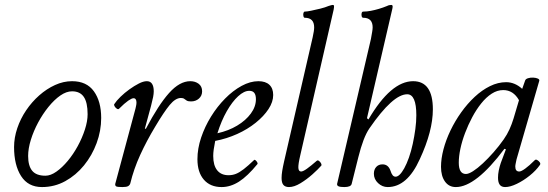

<svg xmlns="http://www.w3.org/2000/svg" viewBox="-20 -745 2219 778"><path d="M150 13Q94 13 65.5 -31.5Q37 -76 37 -149Q37 -187 50 -225.5Q63 -264 86 -298Q109 -332 139 -358.5Q169 -385 203 -400.5Q237 -416 272 -416Q331 -416 360.5 -375Q390 -334 390 -267Q390 -215 371.5 -165Q353 -115 320.5 -75Q288 -35 244.5 -11Q201 13 150 13ZM164 -33Q185 -33 208.5 -49.5Q232 -66 254.5 -93Q277 -120 295 -153Q313 -186 324 -220Q335 -254 335 -282Q335 -330 319.5 -352.5Q304 -375 272 -375Q249 -375 224.5 -358Q200 -341 176.5 -312Q153 -283 134.5 -248.5Q116 -214 105 -178.5Q94 -143 94 -113Q94 -73 110.5 -53Q127 -33 164 -33Z M476 13Q455 13 450.5 10Q446 7 447 0L529 -305Q530 -310 531.5 -316.5Q533 -323 533 -330Q533 -338 530 -342.5Q527 -347 521 -347Q514 -347 499.5 -337Q485 -327 462 -304Q459 -301 453.5 -304.5Q448 -308 444.5 -314Q441 -320 443 -323Q452 -337 468.5 -353Q485 -369 504.5 -383Q524 -397 542.5 -406.5Q561 -416 575 -416Q589 -416 596 -405.5Q603 -395 603 -375Q603 -365 600.5 -352Q598 -339 592 -316L567 -224L571 -223Q622 -320 665 -368Q708 -416 751 -416Q771 -416 785 -405.5Q799 -395 799 -375Q799 -357 786 -345.5Q773 -334 754 -334Q742 -334 736.5 -337.5Q731 -341 726.5 -344.5Q722 -348 713 -348Q691 -348 667.5 -319.5Q644 -291 609 -232Q574 -174 548 -117Q522 -60 508 -2Q506 5 499.5 9Q493 13 476 13Z M878 13Q832 13 806 -17Q780 -47 780 -100Q780 -143 795 -187.5Q810 -232 835 -272.5Q860 -313 892 -345.5Q924 -378 959 -397Q994 -416 1027 -416Q1056 -416 1071.5 -401.5Q1087 -387 1087 -360Q1087 -332 1068 -303Q1049 -274 1016 -247.5Q983 -221 941 -202Q899 -183 852 -174Q848 -154 846 -139.5Q844 -125 844 -113Q844 -75 860 -55Q876 -35 906 -35Q922 -35 936 -40.5Q950 -46 967.5 -59.5Q985 -73 1009 -96Q1011 -99 1015 -96Q1019 -93 1022 -88Q1025 -83 1023 -80Q983 -31 948.5 -9Q914 13 878 13ZM861 -205Q906 -215 941 -236Q976 -257 996.5 -285Q1017 -313 1017 -343Q1017 -360 1010.5 -368.5Q1004 -377 990 -377Q969 -377 945 -355Q921 -333 899 -294.5Q877 -256 861 -205Z M1151 13Q1136 13 1128.5 4.5Q1121 -4 1121 -24Q1121 -36 1123.5 -52Q1126 -68 1131 -90L1247 -594Q1250 -608 1251.5 -617.5Q1253 -627 1253 -634Q1253 -673 1215 -673Q1211 -673 1209.5 -679.5Q1208 -686 1209.5 -692Q1211 -698 1215 -698Q1223 -698 1240.5 -701.5Q1258 -705 1278 -710Q1298 -715 1312 -721Q1318 -723 1322.5 -724Q1327 -725 1328 -725Q1333 -725 1333.5 -721Q1334 -717 1332 -706L1197 -117Q1188 -79 1189 -64.5Q1190 -50 1200 -50Q1208 -50 1224 -61.5Q1240 -73 1263 -93Q1267 -97 1272.5 -93Q1278 -89 1281 -83Q1284 -77 1282 -74Q1269 -59 1246 -38.5Q1223 -18 1197.5 -2.5Q1172 13 1151 13Z M1375 13Q1359 13 1352 10Q1345 7 1346 0L1483 -587Q1486 -604 1488 -615.5Q1490 -627 1490 -634Q1490 -673 1452 -673Q1447 -673 1445.5 -679.5Q1444 -686 1445.5 -692Q1447 -698 1452 -698Q1466 -698 1482 -701Q1498 -704 1515 -709Q1532 -714 1549 -721Q1552 -723 1557 -724Q1562 -725 1565 -725Q1571 -725 1571 -719Q1571 -716 1570.5 -713Q1570 -710 1569 -706L1467 -266L1473 -261Q1564 -416 1654 -416Q1734 -416 1734 -302Q1734 -214 1681 -100Q1630 13 1551 13Q1529 13 1512 -3Q1495 -19 1495 -41Q1495 -58 1504.5 -68.5Q1514 -79 1530 -79Q1553 -79 1562 -54Q1566 -41 1571 -35Q1576 -29 1583 -29Q1599 -29 1618 -63Q1628 -81 1637 -106.5Q1646 -132 1652.5 -162Q1659 -192 1663 -222Q1667 -252 1667 -278Q1667 -363 1630 -363Q1572 -363 1477 -225Q1464 -206 1453 -177Q1442 -148 1432 -108L1405 0Q1402 13 1375 13Z M1827 13Q1799 13 1783 -9.5Q1767 -32 1767 -69Q1767 -102 1777 -140Q1787 -178 1805.5 -216.5Q1824 -255 1849 -290Q1874 -325 1903.5 -352.5Q1933 -380 1965.5 -396Q1998 -412 2031 -412Q2066 -412 2096 -385L2108 -419Q2110 -425 2119.5 -428Q2129 -431 2140.5 -430.5Q2152 -430 2159.5 -426.5Q2167 -423 2165 -417L2073 -99Q2071 -89 2069.5 -82Q2068 -75 2068 -70Q2068 -50 2084 -50Q2092 -50 2108.5 -62Q2125 -74 2147 -96Q2151 -100 2157 -96.5Q2163 -93 2167 -87.5Q2171 -82 2168 -77Q2152 -54 2126.5 -33.5Q2101 -13 2074 0Q2047 13 2027 13Q2012 13 2005 3.5Q1998 -6 1998 -25Q1998 -39 2001 -54Q2004 -69 2009 -84L2030 -140L2024 -142Q1908 13 1827 13ZM1868 -40Q1879 -40 1897 -51.5Q1915 -63 1936.5 -83Q1958 -103 1980 -128Q2002 -153 2021 -180Q2035 -200 2044.5 -221Q2054 -242 2061 -265L2083 -339Q2060 -380 2019 -380Q1995 -380 1972.5 -365.5Q1950 -351 1930 -326Q1910 -301 1893.5 -270Q1877 -239 1864.5 -206Q1852 -173 1845.5 -142Q1839 -111 1839 -86Q1839 -40 1868 -40Z"/></svg>

Font: Junicode VF
Style: Italic
Weight: 400
Italic angle: -11°
Designer: Peter S. Baker
Version: Version 2.209